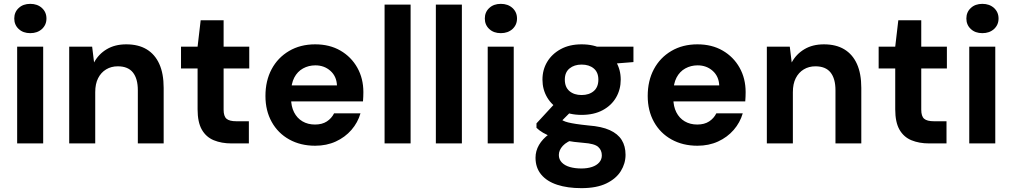

<svg xmlns="http://www.w3.org/2000/svg" viewBox="-20 -744 5252 996"><path d="M69 0V-502H204V0ZM137 -572Q100 -572 77 -593.5Q54 -615 54 -648Q54 -681 77 -702.5Q100 -724 137 -724Q174 -724 197.5 -702.5Q221 -681 221 -648Q221 -615 197.5 -593.5Q174 -572 137 -572Z M339 0V-502H458L468 -420Q491 -463 533.5 -488.5Q576 -514 635 -514Q698 -514 741 -488Q784 -462 806.5 -412Q829 -362 829 -288V0H695V-276Q695 -336 669.5 -368Q644 -400 591 -400Q557 -400 530.5 -384Q504 -368 489 -338.5Q474 -309 474 -266V0Z M1181 0Q1129 0 1089 -16.5Q1049 -33 1027 -71.5Q1005 -110 1005 -177V-389H919V-502H1005L1021 -639H1140V-502H1273V-389H1140V-175Q1140 -141 1155 -128Q1170 -115 1206 -115H1271V0Z M1615 12Q1539 12 1480.5 -20.5Q1422 -53 1389.5 -111.5Q1357 -170 1357 -246Q1357 -325 1389 -385Q1421 -445 1479.5 -479.5Q1538 -514 1615 -514Q1690 -514 1746 -481.5Q1802 -449 1833.5 -393Q1865 -337 1865 -266Q1865 -256 1864.5 -243.5Q1864 -231 1863 -218H1453V-301H1728Q1726 -348 1694 -376.5Q1662 -405 1616 -405Q1581 -405 1552 -389Q1523 -373 1506.5 -341.5Q1490 -310 1490 -262V-233Q1490 -192 1505.5 -161.5Q1521 -131 1549 -114.5Q1577 -98 1614 -98Q1651 -98 1675.5 -114Q1700 -130 1713 -156H1850Q1836 -108 1803 -70Q1770 -32 1722 -10Q1674 12 1615 12Z M1975 0V-720H2110V0Z M2241 0V-720H2376V0Z M2510 0V-502H2645V0ZM2578 -572Q2541 -572 2518 -593.5Q2495 -615 2495 -648Q2495 -681 2518 -702.5Q2541 -724 2578 -724Q2615 -724 2638.5 -702.5Q2662 -681 2662 -648Q2662 -615 2638.5 -593.5Q2615 -572 2578 -572Z M2996 232Q2924 232 2870.5 214.5Q2817 197 2787.5 161.5Q2758 126 2758 74Q2758 39 2776 8Q2794 -23 2828.5 -48.5Q2863 -74 2915 -92L2966 -25Q2920 -10 2899.5 12.5Q2879 35 2879 60Q2879 83 2894.5 99Q2910 115 2936.5 122.5Q2963 130 2996 130Q3027 130 3051 122Q3075 114 3088.5 98.5Q3102 83 3102 62Q3102 35 3083 18Q3064 1 3007 -3Q2956 -7 2916.5 -14.5Q2877 -22 2847.5 -32.5Q2818 -43 2797 -55.5Q2776 -68 2763 -81V-104L2870 -220L2966 -189L2841 -64L2880 -131Q2890 -124 2900.5 -118.5Q2911 -113 2927 -109Q2943 -105 2969 -101Q2995 -97 3034 -93Q3101 -88 3143 -69Q3185 -50 3205 -18Q3225 14 3225 59Q3225 104 3200.5 143.5Q3176 183 3125.5 207.5Q3075 232 2996 232ZM2997 -148Q2934 -148 2888.5 -172.5Q2843 -197 2818.5 -238.5Q2794 -280 2794 -331Q2794 -382 2818.5 -423Q2843 -464 2888.5 -489Q2934 -514 2997 -514Q3061 -514 3106.5 -489Q3152 -464 3176 -423Q3200 -382 3200 -331Q3200 -280 3176 -238.5Q3152 -197 3106.5 -172.5Q3061 -148 2997 -148ZM2997 -251Q3036 -251 3060 -271.5Q3084 -292 3084 -331Q3084 -369 3060 -389Q3036 -409 2997 -409Q2959 -409 2934.5 -389Q2910 -369 2910 -331Q2910 -292 2934 -271.5Q2958 -251 2997 -251ZM3080 -407 3058 -502H3266V-422Z M3598 12Q3522 12 3463.5 -20.5Q3405 -53 3372.5 -111.5Q3340 -170 3340 -246Q3340 -325 3372 -385Q3404 -445 3462.5 -479.5Q3521 -514 3598 -514Q3673 -514 3729 -481.5Q3785 -449 3816.5 -393Q3848 -337 3848 -266Q3848 -256 3847.5 -243.5Q3847 -231 3846 -218H3436V-301H3711Q3709 -348 3677 -376.5Q3645 -405 3599 -405Q3564 -405 3535 -389Q3506 -373 3489.5 -341.5Q3473 -310 3473 -262V-233Q3473 -192 3488.5 -161.5Q3504 -131 3532 -114.5Q3560 -98 3597 -98Q3634 -98 3658.5 -114Q3683 -130 3696 -156H3833Q3819 -108 3786 -70Q3753 -32 3705 -10Q3657 12 3598 12Z M3958 0V-502H4077L4087 -420Q4110 -463 4152.5 -488.5Q4195 -514 4254 -514Q4317 -514 4360 -488Q4403 -462 4425.5 -412Q4448 -362 4448 -288V0H4314V-276Q4314 -336 4288.5 -368Q4263 -400 4210 -400Q4176 -400 4149.5 -384Q4123 -368 4108 -338.5Q4093 -309 4093 -266V0Z M4800 0Q4748 0 4708 -16.5Q4668 -33 4646 -71.5Q4624 -110 4624 -177V-389H4538V-502H4624L4640 -639H4759V-502H4892V-389H4759V-175Q4759 -141 4774 -128Q4789 -115 4825 -115H4890V0Z M5008 0V-502H5143V0ZM5076 -572Q5039 -572 5016 -593.5Q4993 -615 4993 -648Q4993 -681 5016 -702.5Q5039 -724 5076 -724Q5113 -724 5136.5 -702.5Q5160 -681 5160 -648Q5160 -615 5136.5 -593.5Q5113 -572 5076 -572Z"/></svg>

Font: DM Sans 16pt
Style: Bold
Weight: 700
Version: Version 4.004;gftools[0.9.30]